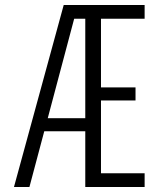

<svg xmlns="http://www.w3.org/2000/svg" viewBox="-20 -750 660 770"><path d="M322 0H560V-55H385V-347H523.5V-399.5H385V-675H560V-730H235.5L36 0H98L157.5 -223.5H322ZM171.5 -276 277.5 -675H322V-276Z"/></svg>

Font: Monaspace Neon ExtraLight
Style: Regular
Weight: 200
Designer: Riley Cran & the Lettermatic Team
Foundry: Lettermatic
Version: Version 1.200 (Monaspace Neon)